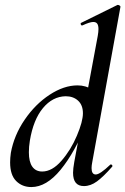

<svg xmlns="http://www.w3.org/2000/svg" viewBox="-20 -745 508 778"><path d="M21 -87Q21 -105 24 -126Q37 -197 80 -260Q123 -323 181 -361Q239 -399 294 -399Q328 -399 352 -382Q376 -365 378 -332L331 -246Q283 -127 225.5 -57Q168 13 107 13Q70 13 45.5 -11.5Q21 -36 21 -87ZM316 -286Q316 -319 296.5 -337Q277 -355 246 -355Q193 -354 154 -307Q115 -260 101 -175Q97 -151 97 -128Q97 -89 111 -69.5Q125 -50 151 -50Q191 -50 229 -93.5Q267 -137 291.5 -195Q316 -253 316 -286ZM276 -45Q276 -61 281 -89L376 -599Q379 -616 379 -627Q379 -642 374 -649Q369 -656 358 -656Q344 -656 314 -642H312Q308 -642 307 -647Q306 -652 310 -653L456 -725H458Q462 -725 465.5 -722Q469 -719 468 -717L354 -89Q351 -74 351 -64Q351 -38 368 -38Q385 -38 426 -77Q428 -79 429 -79Q432 -79 434.5 -75.5Q437 -72 434 -69Q399 -29 373 -10Q347 9 320 9Q276 9 276 -45Z"/></svg>

Font: Cormorant Garamond SemiBold
Style: Italic
Weight: 600
Italic angle: -10°
Designer: Christian Thalmann (Catharsis Fonts)
Foundry: Catharsis Fonts
Version: Version 4.000